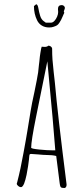

<svg xmlns="http://www.w3.org/2000/svg" viewBox="-20 -889 401 917"><path d="M157.2 -792Q165 -775.9 179.9 -766.8Q194.8 -757.8 214.8 -757.8Q227.5 -757.8 236.3 -761.2Q246.6 -764.6 252.2 -768.1Q257.8 -771.5 263.2 -779.8Q268.6 -787.6 271.7 -793.9Q274.9 -800.3 279.3 -810.5Q282.2 -817.9 284.2 -821.8Q286.1 -825.7 287.1 -827.6L284.7 -835L287.6 -842.3Q290 -848.6 290 -850.6Q290 -856.4 285.4 -860.6Q280.8 -864.7 274.9 -864.7Q256.8 -864.7 256.8 -845.7Q256.8 -841.8 257.3 -838.9Q257.8 -835.4 257.8 -831.5Q257.8 -821.8 252.9 -809.8Q248 -797.9 240 -789.3Q231.9 -780.8 223.6 -780.8H198.7L188 -788.6Q177.2 -796.4 171.9 -813.2Q166.5 -830.1 162.6 -853Q159.7 -867.7 152.8 -868.7L142.1 -859.9Q142.1 -822.8 157.2 -792ZM162.6 -151.4Q188 -148.9 199.2 -148.9Q230.5 -148.9 248.5 -144L265.1 -13.2Q266.6 -2.4 268.6 2Q270.5 6.3 274.9 7.6Q279.3 8.8 290 8.8Q297.9 4.4 297.9 -5.9V-8.8Q254.4 -352.1 242.2 -493.2L236.3 -545.9Q232.4 -580.1 230.7 -603.8Q229 -627.4 229 -655.8Q229 -662.1 223.4 -666.5Q217.8 -670.9 210.9 -670.9Q205.1 -665 192.9 -665Q189 -665 186 -665.5L179.2 -666Q176.8 -661.6 172.9 -636.2Q170.4 -622.6 168 -595.7L166 -579.6L162.1 -543Q157.2 -511.2 144.5 -450.2Q131.3 -390.6 127 -362.8L116.2 -296.9L110.4 -261.7Q106.9 -239.3 103.5 -221.2L92.3 -159.2Q78.6 -82 62 -18.1L61 -15.1L60.1 -12.2Q60.1 -6.3 66.9 -0.7Q73.7 4.9 80.1 4.9Q87.9 4.9 95.2 -12.2Q101.6 -28.8 106.9 -54.2Q115.7 -100.6 118.2 -126L120.1 -146Q120.6 -146.5 120.6 -147.5Q120.6 -148.4 121.1 -149.4Q121.6 -151.9 123 -152.8Q124.5 -153.8 127.9 -153.8Q137.2 -153.8 162.6 -151.4ZM151.9 -329.1Q154.3 -338.9 206.1 -596.2Q236.8 -275.9 244.1 -170.9H233.9Q206.1 -170.9 167.5 -174.8Q128.9 -178.7 128.9 -183.6Q128.9 -215.3 151.9 -329.1Z"/></svg>

Font: Amatica SC
Style: Regular
Weight: 400
Version: Version 2.000